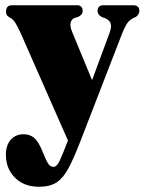

<svg xmlns="http://www.w3.org/2000/svg" viewBox="-20 -468 552 733"><path d="M234.5 81 239.5 68.5 60 -339Q48.5 -365 39 -380.2Q29.5 -395.5 17 -401Q8 -406.5 5.5 -411.2Q3 -416 3 -423.5Q3 -448 26 -448H274Q295.5 -448 295.5 -426Q295.5 -417.5 291.2 -413Q287 -408.5 279.5 -404L263.5 -399Q252.5 -394 249.5 -381Q246.5 -368 255.5 -346L331.5 -162L398.5 -343Q406.5 -365.5 402.5 -378Q398.5 -390.5 382.5 -398L367 -404Q352.5 -412.5 352.5 -426Q352.5 -448 375.5 -448H488.5Q512 -448 512 -426Q512 -413.5 499 -403.5Q478.5 -395.5 468.8 -383.5Q459 -371.5 446 -339.5L284.5 77.5Q261 137.5 241.5 174.2Q222 211 196.5 228Q171 245 129 245Q71.5 245 37 210.2Q2.5 175.5 2.5 123Q2.5 86.5 21 65.5Q39.5 44.5 70 44.5Q93 44.5 109 57.2Q125 70 139.5 103.5L150.5 130Q157.5 147.5 165 158.2Q172.5 169 184.5 169Q197 169 208 145.2Q219 121.5 234.5 81Z"/></svg>

Font: Fraunces 144pt S050 Black
Style: Regular
Weight: 900
Version: Version 1.000; ttfautohint (v1.8.3)